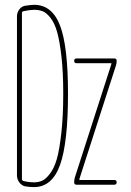

<svg xmlns="http://www.w3.org/2000/svg" viewBox="-20 -760 540 790"><path d="M288.1 -30.3 438.5 -497.1V-499Q438.5 -500 436.5 -500H294.9Q285.2 -500 285.2 -509.8Q285.2 -519.5 294.9 -519.5H450.2Q460 -519.5 460 -509.8Q460 -499 457 -490.2L306.6 -23.4V-21.5Q306.6 -20.5 307.6 -19.5H450.2Q460 -19.5 460 -9.8Q460 0 450.2 0H294.9Q285.2 0 285.2 -9.8Q285.2 -21.5 288.1 -30.3ZM70.3 -708V-22.5Q70.3 -18.6 75.2 -15.6Q98.6 -9.8 120.1 -9.8Q138.7 -9.8 153.8 -16.6Q168.9 -23.4 186 -45.9Q203.1 -68.4 213.9 -106Q224.6 -143.6 232.4 -212.9Q240.2 -282.2 240.2 -375Q240.2 -462.9 232.9 -526.9Q225.6 -590.8 215.3 -627.4Q205.1 -664.1 188.5 -685.5Q171.9 -707 156.2 -713.4Q140.6 -719.7 120.1 -719.7Q104.5 -719.7 76.2 -713.9Q70.3 -711.9 70.3 -708ZM84 6.8Q69.3 3.9 59.6 -9.3Q49.8 -22.5 49.8 -38.1V-692.4Q49.8 -708 59.1 -720.7Q68.4 -733.4 83 -736.3Q109.4 -740.2 120.1 -740.2Q194.3 -740.2 227.1 -654.8Q259.8 -569.3 259.8 -375Q259.8 -172.9 227.1 -81.5Q194.3 9.8 120.1 9.8Q101.6 9.8 84 6.8Z"/></svg>

Font: Rounded Mgen+ 1m thin
Style: Regular
Weight: 100
Designer: [Source Han Sans]
Ryoko NISHIZUKA  (kana & ideographs); Paul D. Hunt (Latin, Greek & Cyrillic); Wenlong ZHANG  (bopomofo
Version: Version 1.059.20150602